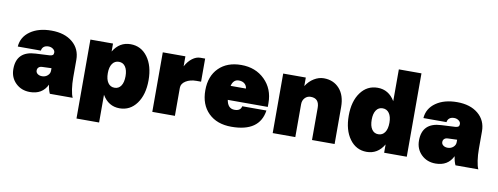

<svg xmlns="http://www.w3.org/2000/svg" viewBox="-68 -1062 4118 1588"><g transform="rotate(10 1991.0 -268.5)"><path d="M533.2 -168Q533.2 -115.7 540 -69.3Q546.9 -22.9 558.1 0H366.2Q352.5 -28.3 346.2 -73.2Q304.2 14.2 200.2 14.2Q127.9 14.2 80.6 -32.2Q33.2 -78.6 33.2 -149.9Q33.2 -299.8 192.9 -307.1L309.1 -313Q327.6 -314.5 335.2 -320.8Q342.8 -327.1 342.8 -340.8V-342.8Q342.8 -359.4 326.2 -371.6Q309.6 -383.8 288.1 -383.8Q263.2 -383.8 248.5 -372.1Q233.9 -360.4 231 -338.9H37.1Q43 -419.9 112.1 -468.5Q181.2 -517.1 290 -517.1Q400.4 -517.1 466.8 -461.9Q533.2 -406.7 533.2 -314.9ZM225.1 -170.9Q225.1 -153.8 239.7 -142.8Q254.4 -131.8 276.9 -131.8Q304.2 -131.8 323.5 -148.9Q342.8 -166 342.8 -189.9V-210.9L266.1 -208Q246.6 -207.5 235.8 -197.5Q225.1 -187.5 225.1 -170.9Z M618.7 -500H808.6V-433.1Q860.8 -520 953.6 -520Q1042.5 -520 1096.7 -446.3Q1150.9 -372.6 1150.9 -252Q1150.9 -130.4 1096.7 -56.2Q1042.5 18.1 953.6 18.1Q860.4 18.1 808.6 -69.8V163.1H618.7ZM957.5 -252Q957.5 -302.7 938 -331.3Q918.5 -359.9 883.8 -359.9Q848.6 -359.9 828.6 -331.3Q808.6 -302.7 808.6 -252Q808.6 -199.7 828.6 -170.9Q848.6 -142.1 883.8 -142.1Q918.5 -142.1 938 -170.9Q957.5 -199.7 957.5 -252Z M1226.6 -500H1416.5V-416Q1440.4 -460.4 1473.4 -485.1Q1506.3 -509.8 1540.5 -509.8H1580.6V-315.9H1541.5Q1488.8 -315.9 1452.6 -293.2Q1416.5 -270.5 1416.5 -235.8V0H1226.6Z M1627.4 -252Q1627.4 -371.1 1697 -440.4Q1766.6 -509.8 1885.3 -509.8Q2005.4 -509.8 2082.8 -433.6Q2160.2 -357.4 2160.2 -238.8V-206.1H1824.2Q1835.9 -134.8 1893.1 -134.8Q1943.8 -134.8 1951.2 -174.8H2154.3Q2127.9 7.8 1891.1 7.8Q1769.5 7.8 1698.5 -62Q1627.4 -131.8 1627.4 -252ZM1887.2 -379.9Q1840.8 -379.9 1827.1 -324.2H1956.1Q1953.1 -350.1 1934.8 -365Q1916.5 -379.9 1887.2 -379.9Z M2567.9 -270Q2567.9 -350.1 2496.1 -350.1Q2466.8 -350.1 2447.3 -329.1Q2427.7 -308.1 2427.7 -275.9V0H2237.8V-500H2427.7V-428.2Q2455.1 -471.7 2494.9 -495.8Q2534.7 -520 2576.7 -520Q2657.7 -520 2707.8 -464.4Q2757.8 -408.7 2757.8 -310.1V0H2567.9Z M3363.8 -700.2V0H3173.8V-69.8Q3122.1 18.1 3028.8 18.1Q2940.4 18.1 2886.2 -56.2Q2832 -130.4 2832 -252Q2832 -372.6 2886 -446.3Q2939.9 -520 3028.8 -520Q3121.6 -520 3173.8 -433.1V-700.2ZM3024.9 -252Q3024.9 -199.7 3044.4 -170.9Q3064 -142.1 3098.6 -142.1Q3133.8 -142.1 3153.8 -170.9Q3173.8 -199.7 3173.8 -252Q3173.8 -302.7 3153.8 -331.3Q3133.8 -359.9 3098.6 -359.9Q3064 -359.9 3044.4 -331.3Q3024.9 -302.7 3024.9 -252Z M3939.9 -168Q3939.9 -115.7 3946.8 -69.3Q3953.6 -22.9 3964.8 0H3772.9Q3759.3 -28.3 3752.9 -73.2Q3710.9 14.2 3606.9 14.2Q3534.7 14.2 3487.3 -32.2Q3439.9 -78.6 3439.9 -149.9Q3439.9 -299.8 3599.6 -307.1L3715.8 -313Q3734.4 -314.5 3741.9 -320.8Q3749.5 -327.1 3749.5 -340.8V-342.8Q3749.5 -359.4 3732.9 -371.6Q3716.3 -383.8 3694.8 -383.8Q3669.9 -383.8 3655.3 -372.1Q3640.6 -360.4 3637.7 -338.9H3443.8Q3449.7 -419.9 3518.8 -468.5Q3587.9 -517.1 3696.8 -517.1Q3807.1 -517.1 3873.5 -461.9Q3939.9 -406.7 3939.9 -314.9ZM3631.8 -170.9Q3631.8 -153.8 3646.5 -142.8Q3661.1 -131.8 3683.6 -131.8Q3710.9 -131.8 3730.2 -148.9Q3749.5 -166 3749.5 -189.9V-210.9L3672.9 -208Q3653.3 -207.5 3642.6 -197.5Q3631.8 -187.5 3631.8 -170.9Z"/></g></svg>

Font: Overused Grotesk Black
Style: Regular
Weight: 900
Version: Version 0.002